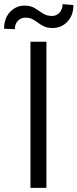

<svg xmlns="http://www.w3.org/2000/svg" viewBox="-52 -914 377 934"><path d="M173.8 -710.9V0H96.2V-710.9ZM252.4 -893.6 305.2 -889.6Q305.2 -839.4 275.9 -808.6Q246.6 -777.8 204.6 -777.8Q179.2 -777.8 162.8 -785.4Q146.5 -793 133.5 -803Q120.6 -813 106.2 -820.6Q91.8 -828.1 71.3 -828.1Q49.8 -828.1 34.9 -812.5Q20 -796.9 20 -772L-32.2 -774.4Q-32.2 -824.7 -3.2 -855.7Q25.9 -886.7 67.9 -886.7Q97.2 -886.7 117.2 -874.3Q137.2 -861.8 156 -849.1Q174.8 -836.4 201.2 -836.4Q222.7 -836.4 237.5 -852.5Q252.4 -868.7 252.4 -893.6Z"/></svg>

Font: Vazirmatn RD Light
Style: Regular
Weight: 300
Designer: Saber Rastikerdar
Foundry: Saber Rastikerdar
Version: Version 32.102